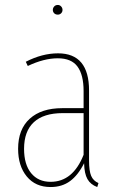

<svg xmlns="http://www.w3.org/2000/svg" viewBox="-20 -744 474 774"><path d="M377 -6 372 10Q345 0 332.5 -22Q320 -44 319 -86Q295 -38 262.5 -14Q230 10 184 10Q123 10 88 -32.5Q53 -75 53 -144Q53 -223 100 -265.5Q147 -308 231 -308H317V-377Q317 -442 292.5 -475.5Q268 -509 213 -509Q157 -509 92 -478L84 -495Q150 -529 214 -529Q339 -529 339 -379V-96Q339 -55 347.5 -35Q356 -15 377 -6ZM317 -120V-288H233Q156 -288 116.5 -251.5Q77 -215 77 -144Q77 -81 105.5 -46Q134 -11 184 -11Q274 -11 317 -120ZM232 -704Q232 -696 226.5 -690.5Q221 -685 213 -685Q204 -685 198.5 -690.5Q193 -696 193 -704Q193 -712 198.5 -718Q204 -724 213 -724Q221 -724 226.5 -718Q232 -712 232 -704Z"/></svg>

Font: Fira Sans Extra Condensed Thin
Style: Regular
Weight: 250
Width: 1
Designer: Carrois Corporate & Edenspiekermann AG
Foundry: Carrois Corporate GbR & Edenspiekermann AG
Version: Version 4.203